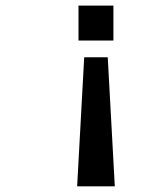

<svg xmlns="http://www.w3.org/2000/svg" viewBox="-20 -657 586 677"><path d="M252 0 276.9 -455.1H359.9L384.8 0ZM379.9 -514.2H256.8V-637.2H379.9Z"/></svg>

Font: Anonymous Pro
Style: Bold
Weight: 700
Monospace: yes
Designer: Mark Simonson
Version: Version 1.003